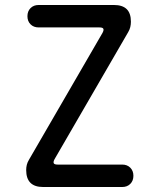

<svg xmlns="http://www.w3.org/2000/svg" viewBox="-20 -750 640 770"><path d="M153 0Q119 0 102 -17Q85 -34 85 -68Q85 -79 87.5 -89Q90 -99 96 -109L391 -618Q397 -629 394.5 -634.5Q392 -640 379 -640H135Q115 -640 102.5 -652.5Q90 -665 90 -685Q90 -705 102.5 -717.5Q115 -730 135 -730H437Q471 -730 488 -713.5Q505 -697 505 -663Q505 -652 502.5 -641.5Q500 -631 494 -621L199 -112Q193 -101 195.5 -95.5Q198 -90 211 -90H470Q490 -90 502.5 -77.5Q515 -65 515 -45Q515 -25 502.5 -12.5Q490 0 470 0Z"/></svg>

Font: Maple Mono NF
Style: Regular
Weight: 400
Monospace: yes
Designer: subframe7536
Version: Version 7.000